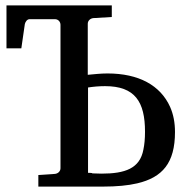

<svg xmlns="http://www.w3.org/2000/svg" viewBox="-20 -690 708 711"><path d="M322 -49C316 -50 311 -50 306 -50V-366C325 -369 347 -371 369 -371C480 -371 517 -313 517 -202C517 -177 515 -155 511 -136C498 -66 443 -47 356 -47C344 -47 332 -48 321 -48ZM305 -413V-602C305 -613 314 -622 326 -623L394 -627V-670H4V-511H59L72 -601C74 -609 80 -619 90 -619H183C196 -619 204 -609 204 -598V-67C204 -56 195 -47 183 -46L122 -42V1H361C412 1 454 -3 488 -11C582 -33 628 -87 628 -201C628 -236 622 -267 610 -294C574 -374 494 -418 378 -418C352 -418 328 -415 305 -413Z"/></svg>

Font: Veleka
Style: Regular
Weight: 400
Designer: Stefan Peev, Context Ltd, 2016; SIL International, 1997-2014.
Foundry: Stefan Peev, Context Ltd, 2016
Version: Version 1.000